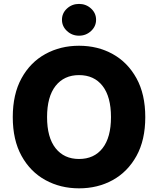

<svg xmlns="http://www.w3.org/2000/svg" viewBox="-20 -977 828 1006"><path d="M394 9.8Q296.4 9.8 217.5 -33.7Q138.7 -77.1 92.8 -160.4Q46.9 -243.7 46.9 -363.3Q46.9 -483.4 92.8 -566.9Q138.7 -650.4 217.5 -693.8Q296.4 -737.3 394 -737.3Q492.2 -737.3 570.6 -693.8Q648.9 -650.4 695.1 -566.9Q741.2 -483.4 741.2 -363.3Q741.2 -243.2 695.1 -159.9Q648.9 -76.7 570.6 -33.4Q492.2 9.8 394 9.8ZM394 -144Q473.1 -144 517.3 -200.4Q561.5 -256.8 561.5 -363.3Q561.5 -470.2 517.3 -526.9Q473.1 -583.5 394 -583.5Q315.9 -583.5 271.2 -526.9Q226.6 -470.2 226.6 -363.3Q226.6 -256.8 271.2 -200.4Q315.9 -144 394 -144ZM394 -790Q357.4 -790 331.1 -814.5Q304.7 -838.9 304.7 -873.5Q304.7 -908.2 331.1 -932.4Q357.4 -956.5 394 -956.5Q430.7 -956.5 457 -932.4Q483.4 -908.2 483.4 -873.5Q483.4 -838.9 457 -814.5Q430.7 -790 394 -790Z"/></svg>

Font: Inter Extra Bold
Style: Regular
Weight: 800
Designer: Rasmus Andersson
Foundry: rsms
Version: Version 4.000;git-3c8e0fc